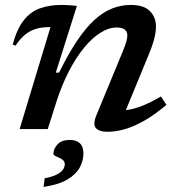

<svg xmlns="http://www.w3.org/2000/svg" viewBox="-20 -523 716 778"><path d="M43 -338 31.5 -342.5Q48.5 -405.5 76 -440.5Q103.5 -475.5 142 -489.2Q180.5 -503 229 -503Q240 -503 249.8 -502.5Q259.5 -502 269.8 -501.2Q280 -500.5 291.5 -499L206 -228.5L219.5 -229Q256.5 -304.5 291.8 -357Q327 -409.5 362.2 -441.8Q397.5 -474 434 -488.5Q470.5 -503 510 -503Q563 -503 587.5 -478Q612 -453 612 -415Q612 -395.5 605.5 -368.2Q599 -341 581.5 -299L475.5 -41.5L458.5 -75.5Q482.5 -74.5 508.8 -79.8Q535 -85 565.5 -98Q596 -111 632 -132L654.5 -98Q603.5 -55.5 560.8 -31.8Q518 -8 482.2 1.5Q446.5 11 416.5 11Q381 11 368.2 -4.5Q355.5 -20 371 -57L477 -313.5Q488 -340 492 -354.8Q496 -369.5 496 -379.5Q496 -394.5 485.5 -403Q475 -411.5 452.5 -411.5Q420.5 -411.5 386.5 -390Q352.5 -368.5 320 -328.8Q287.5 -289 259.2 -234.2Q231 -179.5 209.5 -113.5L173.5 0H59.5L184.5 -413Q183.5 -413 181.8 -413Q180 -413 178.5 -413Q149.5 -413 126.2 -406.2Q103 -399.5 82.8 -383.5Q62.5 -367.5 43 -338ZM196.5 100Q196.5 80.5 213 62.2Q229.5 44 263.5 44Q289 44 303.5 57.5Q318 71 318 99.5Q318 127.5 303.5 155Q289 182.5 254 203.8Q219 225 156.5 234.5L161 199.5Q194.5 193 212 183.2Q229.5 173.5 236 163Q242.5 152.5 242.5 142.5Q242.5 129.5 231 122.5Q219.5 115.5 208 110.8Q196.5 106 196.5 100Z"/></svg>

Font: Newsreader 9pt Medium
Style: Italic
Weight: 500
Italic angle: -17°
Designer: Hugues Gentile
Foundry: Production Type
Version: Version 1.003